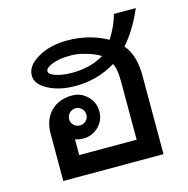

<svg xmlns="http://www.w3.org/2000/svg" viewBox="-94 -707 783 798"><g transform="rotate(-15 297.5 -308.0)"><path d="M559.1 -616.2Q521.5 -528.8 472.2 -474.1Q513.2 -425.8 513.2 -338.9V0H82V-203.1Q82 -263.2 116.7 -298.6Q151.4 -334 209 -334Q247.1 -334 274.4 -306.6Q301.8 -279.3 301.8 -241.2Q301.8 -202.6 274.7 -175.8Q247.6 -148.9 209 -148.9Q189 -148.9 173.8 -154.8V-86.9H420.9V-338.9Q420.9 -393.1 407.2 -416Q328.6 -368.2 234.9 -368.2Q166.5 -368.2 117.7 -393.6Q68.8 -418.9 68.8 -457Q68.8 -499 121.6 -529.5Q174.3 -560.1 247.1 -560.1Q342.8 -560.1 419.9 -517.1Q452.6 -567.9 464.8 -616.2ZM372.1 -460Q349.1 -474.6 312.5 -485.4Q275.9 -496.1 246.1 -496.1Q197.8 -496.1 167 -484.1Q136.2 -472.2 136.2 -457Q136.2 -444.3 164.8 -434.6Q193.4 -424.8 233.9 -424.8Q314 -424.8 372.1 -460ZM209 -205.1Q224.1 -205.1 235.1 -215.6Q246.1 -226.1 246.1 -241.2Q246.1 -257.3 235.1 -268.1Q224.1 -278.8 209 -278.8Q193.8 -278.8 182.9 -267.8Q171.9 -256.8 171.9 -241.2Q171.9 -226.1 182.9 -215.6Q193.8 -205.1 209 -205.1Z"/></g></svg>

Font: IranNastaliq
Style: Regular
Weight: 400
Designer: Hossein Zahedi
Version: Version 1.5